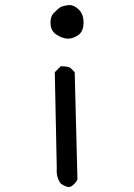

<svg xmlns="http://www.w3.org/2000/svg" viewBox="-20 -743 540 771"><path d="M224 -715Q239 -721 257.5 -722.5Q276 -724 296 -705Q316 -686 315.5 -650.5Q315 -615 292 -600.5Q269 -586 248.5 -588Q228 -590 206.5 -604Q185 -618 183 -646Q181 -674 195 -689.5Q209 -705 224 -715ZM224 -477Q257 -477 265.5 -468Q274 -459 280 -453L291 -22Q283 -6 267.5 4.5Q252 15 223 -7Q205 -33 208 -67L200 -453Q206 -459 224 -477Z"/></svg>

Font: Kosefont JP
Style: Regular
Weight: 400
Designer: Nozomi Seto 瀬戸のぞみ
Version: Version 3.00;June 19, 2020